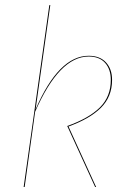

<svg xmlns="http://www.w3.org/2000/svg" viewBox="-20 -751 503 771"><path d="M123 -312Q216 -527 336 -527Q381 -527 405.5 -500.5Q430 -474 430 -430Q430 -363 385.5 -318.5Q341 -274 255 -243L366 0H362L250 -245Q337 -276 381 -319.5Q425 -363 425 -430Q425 -473 402 -498.5Q379 -524 336 -524Q218 -524 121 -302L79 0H75L178 -730L182 -731Z"/></svg>

Font: Fira Sans Condensed Four
Style: Italic
Weight: 100
Width: 3
Italic angle: -8°
Designer: bBox Type GmbH & Carrois Corporate GbR & Edenspiekermann AG
Foundry: bBox Type GmbH & Carrois Corporate GbR & Edenspiekermann AG
Version: Version 4.301